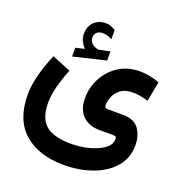

<svg xmlns="http://www.w3.org/2000/svg" viewBox="-145 -706 1011 1073"><g transform="rotate(20 360.5 -169.5)"><path d="M240.7 -406.2Q226.1 -421.9 216.6 -441.2Q207 -460.4 207 -486.3Q207 -505.4 212.4 -520.5Q217.8 -535.6 227.1 -547.4Q240.2 -564 259.8 -572.8Q279.3 -581.5 299.8 -581.5Q320.8 -581.5 334 -576.2Q347.2 -570.8 361.3 -562.5L361.8 -507.3Q347.2 -515.1 334.5 -519.3Q321.8 -523.4 306.6 -523.4Q297.9 -523.4 288.1 -521Q278.3 -518.6 271 -511.7Q258.8 -500.5 258.8 -480Q258.8 -464.8 269 -451.2Q279.3 -437.5 302.7 -430.7Q305.2 -430.2 307.6 -429.4Q310.1 -428.7 312.5 -428.7Q314.9 -428.7 316.9 -428.7L380.4 -441.9V-387.7L188.5 -341.8V-394ZM201.7 -262.2Q180.2 -209.5 165.5 -154.3Q150.9 -99.1 150.9 -54.7Q150.9 37.1 197 77.6Q243.2 118.2 348.6 118.7Q404.3 118.7 456.1 105Q507.8 91.3 541 66.9Q574.2 42.5 574.2 9.8Q574.2 -1 570.1 -4.4Q565.9 -7.8 549.3 -7.8H475.6Q409.7 -7.8 372.8 -44.4Q335.9 -81.1 335.9 -147.9Q335.9 -211.4 365.2 -267.6Q394.5 -323.7 448.5 -358.9Q502.4 -394 577.1 -394Q599.6 -394 631.8 -388.2Q664.1 -382.3 691.9 -371.1L669.4 -253.4Q648.4 -259.8 625.5 -264.4Q602.5 -269 577.1 -269Q530.8 -269 504.6 -248.3Q478.5 -227.5 468 -200.4Q457.5 -173.3 457.5 -154.3Q457.5 -141.6 461.7 -137.2Q465.8 -132.8 480.5 -132.8H568.4Q633.8 -132.8 662.4 -93Q690.9 -53.2 690.9 3.9Q690.9 79.6 645 133.3Q599.1 187 522 215.3Q444.8 243.7 351.1 243.7Q200.7 243.7 114.5 167.5Q28.3 91.3 28.3 -58.1Q28.3 -116.2 45.7 -179.7Q63 -243.2 90.3 -307.6Z"/></g></svg>

Font: Vazir FD
Style: Bold-FD
Weight: 700
Designer: Saber Rastikerdar
Foundry: Saber Rastikerdar
Version: Version 30.1.0